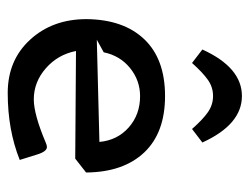

<svg xmlns="http://www.w3.org/2000/svg" viewBox="-95 -550 650 500"><g transform="rotate(90 230.0 -300.0)"><path d="M351.1 -502 315.9 -475.1Q291.5 -502.9 272.2 -516.4Q252.9 -529.8 230 -529.8Q207 -529.8 188 -516.4Q168.9 -502.9 144 -475.1L108.9 -502Q155.8 -605 230 -605Q304.2 -605 351.1 -502ZM29.8 -200.2Q30.8 -296.9 82.3 -350.8Q133.8 -404.8 230 -404.8Q325.7 -404.8 377 -350.6Q428.2 -296.4 429.2 -200.2V-199.2L393.1 -170.9L112.8 -172.9Q122.1 -125.5 158 -94.2Q193.8 -63 238.8 -63Q277.8 -63 351.6 -94.2Q358.4 -97.2 362.8 -97.2Q374.5 -97.2 382.3 -71.8L396.5 -26.4Q318.4 4.9 222.2 4.9Q136.7 4.9 83.3 -53.5Q29.8 -111.8 29.8 -200.2ZM116.2 -245.1 83.5 -227.1 349.6 -233.9Q345.2 -280.8 311.8 -310.3Q278.3 -339.8 230.5 -339.8Q189.5 -339.8 157.2 -313.7Q125 -287.6 116.2 -245.1Z"/></g></svg>

Font: Nikodecs
Style: Medium
Weight: 500
Version: Version 0.29